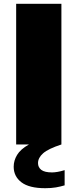

<svg xmlns="http://www.w3.org/2000/svg" viewBox="-20 -760 408 1010"><path d="M65 0V-740H303V0ZM218 230Q133.5 230 92.8 199Q52 168 52 117Q52 84.5 70 54.8Q88 25 130.5 1Q173 -23 247 -39L303 0Q234 22.5 207 46.2Q180 70 180 98Q180 120.5 197.5 133.8Q215 147 254 147Q266 147 282.5 144.2Q299 141.5 320 135V215Q298.5 221.5 274 225.8Q249.5 230 218 230Z"/></svg>

Font: Encode Sans Expanded Black
Style: Regular
Weight: 900
Width: 7
Designer: Multiple Designers
Foundry: Impallari Type
Version: Version 3.000; ttfautohint (v1.8.3) -l 8 -r 50 -G 200 -x 14 